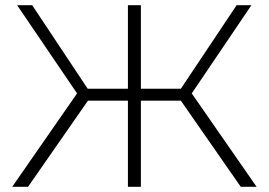

<svg xmlns="http://www.w3.org/2000/svg" viewBox="-20 -720 1036 740"><path d="M908 0 677 -332H523V0H473V-332H319L88 0H27L277 -360L46 -700H104L318 -378H473V-700H523V-378H677L892 -700H949L719 -360L969 0Z"/></svg>

Font: mBank Light
Style: Regular
Weight: 300
Designer: Julieta Ulanovsky
Foundry: Julieta Ulanovsky
Version: Version 7.200;PS 007.200;hotconv 1.0.88;makeotf.lib2.5.64775